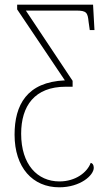

<svg xmlns="http://www.w3.org/2000/svg" viewBox="-20 -557 462 817"><path d="M232 240C322 240 379 189 379 157C379 144 373 137 366 136C351 177 301 215 233 215C139 215 70 143 70 12C70 -106 127 -188 260 -188H289V-213L90 -512H304C349 -512 353 -503 357 -464L362 -429H382L376 -537H53V-517L256 -215C94 -208 42 -110 42 16C42 156 119 240 232 240Z"/></svg>

Font: Noto Serif SemiCondensed Thin
Style: Regular
Weight: 100
Width: 4
Designer: Monotype Design Team
Foundry: Monotype Imaging Inc.
Version: Version 2.015